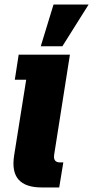

<svg xmlns="http://www.w3.org/2000/svg" viewBox="-20 -823 409 843"><path d="M163 0Q92 0 61.5 -34.5Q31 -69 42 -140L95 -473H45L62 -583H287L218 -145Q215 -126 222 -118Q229 -110 242 -110H258L240 0ZM159 -620 215 -803H369L254 -620Z"/></svg>

Font: Rokkitt SemiBold Black
Style: Italic
Weight: 900
Italic angle: -9°
Version: Version 3.103